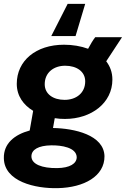

<svg xmlns="http://www.w3.org/2000/svg" viewBox="-38 -764 653 996"><path d="M299 -147C436 -147 545 -230 545 -351C545 -389 533 -420 513 -446L595 -571H456C445 -557 431 -534 419 -511C381 -525 338 -532 294 -532C148 -532 49 -449 49 -329C49 -266 84 -219 134 -189L116 -87C38 -66 -20 -20 -18 57C-16 178 145 215 262 212C398 209 505 150 504 46C501 -64 348 -98 237 -100L246 -151C264 -148 281 -147 299 -147ZM259 108C180 109 125 88 125 47C125 12 162 -9 227 -10C281 -11 358 1 360 51C360 85 324 107 259 108ZM297 -246C238 -246 194 -276 194 -327C194 -388 241 -423 300 -423C361 -423 404 -392 404 -342C404 -282 358 -246 297 -246ZM404 -744H313L228 -577H354Z"/></svg>

Font: Fixel Display 20240404
Style: Bold Italic
Weight: 700
Italic angle: -10°
Designer: AlfaBravo + MacPaw
Foundry: Kyrylo Tkachov, Marchela Mozhyna, Serhii Makarenko, Maria Weinstein, Zakhar Kryvoshyya
Version: Version 1.211;Glyphs 3.2 (3225)